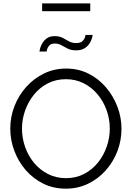

<svg xmlns="http://www.w3.org/2000/svg" viewBox="-20 -1126 791 1151"><path d="M374.8 5Q300.4 5 239.4 -25.1Q178.4 -55.3 134 -106.6Q89.6 -158 65.6 -222.5Q41.6 -287 41.6 -355Q41.6 -426 67 -490.5Q92.4 -555 137.7 -605.5Q183.1 -656 243.9 -685.5Q304.8 -715 376.2 -715Q450.9 -715 511.7 -684Q572.6 -653 616.4 -601Q660.3 -549 684.3 -485Q708.3 -421 708.3 -354.3Q708.3 -283 683.3 -218.5Q658.3 -154 612.9 -103.5Q567.6 -53 506.9 -24Q446.2 5 374.8 5ZM111.8 -355Q111.8 -297.5 130.9 -243.9Q150 -190.3 184.9 -148.6Q219.9 -107 268.4 -82.5Q316.9 -58 375.5 -58Q436 -58 484.5 -83.5Q533.1 -109 567.4 -151.6Q601.7 -194.3 619.9 -247.4Q638.2 -300.5 638.2 -355Q638.2 -412.5 618.9 -465.8Q599.7 -519 564.4 -561Q529.1 -603 481 -627.1Q433 -651.2 375.5 -651.2Q314.9 -651.2 266.3 -626.1Q217.6 -601 183.3 -558.4Q149 -515.7 130.4 -463Q111.8 -410.2 111.8 -355ZM436.7 -824.2Q407 -824.2 386.1 -834.4Q365.3 -844.6 347.9 -854.8Q330.6 -865 308.9 -865Q287.2 -865 276.5 -854.2Q265.9 -843.3 262.6 -831.3Q259.3 -819.3 259.3 -817H216.7Q216.7 -821.8 220.6 -836.6Q224.5 -851.3 234.4 -868Q244.2 -884.8 261.9 -897.1Q279.5 -909.4 308.1 -909.4Q336.2 -909.4 355.4 -899.2Q374.6 -889 393.1 -878.4Q411.6 -867.9 435.9 -867.9Q462.5 -867.9 474.1 -879.2Q485.8 -890.6 489.3 -902.6Q492.8 -914.6 492.8 -916.6H535.3Q535.3 -911.5 531.4 -896.9Q527.5 -882.4 516.7 -865.5Q505.9 -848.5 486.6 -836.4Q467.2 -824.2 436.7 -824.2ZM232.6 -1058.9V-1105.7H521.1V-1058.9Z"/></svg>

Font: Raleway Thin
Style: Regular
Weight: 100
Designer: Matt McInerney, Pablo Impallari, Rodrigo Fuenzalida
Foundry: Matt McInerney, Pablo Impallari, Rodrigo Fuenzalida
Version: Version 4.026